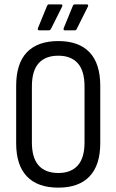

<svg xmlns="http://www.w3.org/2000/svg" viewBox="-20 -851 533 879"><path d="M247 8Q152 8 103 -43.5Q54 -95 54 -195V-458Q54 -560 103 -611.5Q152 -663 247 -663Q341 -663 390 -611.5Q439 -560 439 -458V-195Q439 -95 390 -43.5Q341 8 247 8ZM247 -59Q305 -59 336 -93.5Q367 -128 367 -199V-455Q367 -527 336 -561.5Q305 -596 247 -596Q188 -596 157 -561.5Q126 -527 126 -455V-199Q126 -128 157 -93.5Q188 -59 247 -59ZM278 -712Q268 -712 272 -723L313 -823Q316 -831 322 -831H377Q387 -831 382 -820L332 -720Q329 -712 322 -712ZM160 -712Q150 -712 154 -723L195 -823Q198 -831 204 -831H259Q269 -831 264 -820L214 -720Q210 -712 203 -712Z"/></svg>

Font: Sofia Sans Cond
Style: Regular
Weight: 400
Width: 3
Designer: Botio Nikoltchev, Ani Petrova
Foundry: lettersoup
Version: Version 4.100; ttfautohint (v1.8.3)